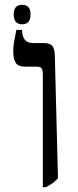

<svg xmlns="http://www.w3.org/2000/svg" viewBox="-20 -771 326 798"><path d="M158 7V-458Q158 -478 153.5 -486Q149 -494 132 -494H82Q57 -494 46 -509Q35 -524 35 -558Q35 -575 38 -594Q41 -613 48 -647H72V-644Q72 -620 83 -606Q94 -592 118 -592H162Q188 -592 198 -579.5Q208 -567 208 -535L221 -30Q201 -8 171 7ZM72 -670Q37 -670 37 -711Q37 -751 72 -751Q107 -751 107 -711Q107 -670 72 -670Z"/></svg>

Font: Noto Serif Hebrew SemiCondensed
Style: Regular
Weight: 400
Width: 4
Designer: Monotype Design Team
Foundry: Monotype Imaging Inc.
Version: Version 2.004; ttfautohint (v1.8.4.7-5d5b)